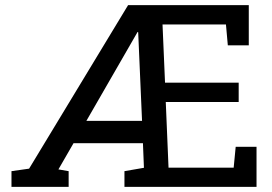

<svg xmlns="http://www.w3.org/2000/svg" viewBox="-20 -731 1063 751"><path d="M24.9 0V-61.5L93.8 -71.3L481 -710.9H953.1V-553.7H871.1L863.8 -635.3H615.7L625.5 -407.7H913.6V-332H628.4L639.2 -75.2H894L901.9 -156.7H983.4V0H466.8V-61.5L543 -74.7L539.1 -170.9H267.6L208.5 -68.4L248.5 -61.5V0ZM317.9 -258.3H535.6L520.5 -605L518.1 -606L514.2 -599.1Z"/></svg>

Font: Roboto Slab
Style: Regular
Weight: 400
Designer: Google
Version: Version 2.000; ttfautohint (v1.8.1.43-b0c9)